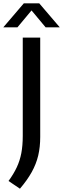

<svg xmlns="http://www.w3.org/2000/svg" viewBox="-58 -967 381 1160"><path d="M62.5 173 -6.5 126.5Q24.5 84 43.2 44Q62 4 70.8 -41.8Q79.5 -87.5 79.5 -146.5V-740H185V-139.5Q185 -78.5 172.8 -27Q160.5 24.5 133.5 73Q106.5 121.5 62.5 173ZM-38 -802 86 -947H179L303 -802H217.5L122.5 -916H142.5L47.5 -802Z"/></svg>

Font: Encode Sans Condensed Thin Medium
Style: Regular
Weight: 500
Version: Version 3.002